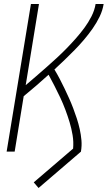

<svg xmlns="http://www.w3.org/2000/svg" viewBox="-20 -755 540 956"><path d="M172 181 148 153 344 -15Q347 -49 341.5 -82Q336 -115 326.5 -146.5Q317 -178 305.5 -208.5Q294 -239 280.5 -268Q267 -297 252 -326Q237 -355 222 -383Q192 -356 161 -329Q130 -302 98 -276L53 0H13L134 -735H174L108 -331Q134 -353 160 -375.5Q186 -398 211.5 -420.5Q237 -443 262 -466Q287 -489 311 -513.5Q335 -538 357.5 -563.5Q380 -589 400 -616Q420 -643 435.5 -673.5Q451 -704 456 -735H496Q491 -703 476 -672Q461 -641 441 -612.5Q421 -584 398.5 -557.5Q376 -531 351.5 -506Q327 -481 302 -457Q277 -433 251 -409Q265 -386 277.5 -362Q290 -338 301.5 -314Q313 -290 324 -265.5Q335 -241 344.5 -216Q354 -191 362.5 -165Q371 -139 377 -112Q383 -85 385.5 -57Q388 -29 383 0Z"/></svg>

Font: Iosevka Term Curly Extralight
Style: Italic
Weight: 200
Italic angle: -9°
Designer: Belleve Invis
Foundry: Belleve Invis
Version: Version 32.3.0